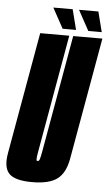

<svg xmlns="http://www.w3.org/2000/svg" viewBox="-81 -833 499 875"><g transform="rotate(5 168.5 -395.5)"><path d="M99.5 4.5Q21.5 4.5 -5.8 -23.5Q-33 -51.5 -21 -118.5L77.5 -675H210.5L115.5 -137Q111 -112.5 111 -103Q110.5 -96 113.5 -94.5Q115 -93.5 116.5 -93.5Q123 -93.5 126 -103Q129 -112.5 133.5 -137L228.5 -675H362L263.5 -118.5Q252 -51.5 214.8 -23.5Q177.5 4.5 99.5 4.5ZM295 -704 244.5 -796.5H333L356.5 -704ZM177.5 -704 127 -796.5H215.5L239 -704Z"/></g></svg>

Font: Anybody UltraCondensed Regular
Style: Bold Italic
Weight: 700
Width: 1
Italic angle: -10°
Designer: Tyler Finck
Foundry: Etcetera Type Company
Version: Version 1.010; ttfautohint (v1.8.3) -l 8 -r 50 -G 200 -x 14 